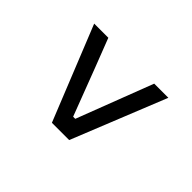

<svg xmlns="http://www.w3.org/2000/svg" viewBox="-93 -753 806 806"><g transform="rotate(-45 310.0 -350.0)"><path d="M519.5 -129.9Q415 -171.9 99.6 -298.8Q99.6 -324.2 99.6 -401.4Q205.1 -443.4 519.5 -570.3Q519.5 -548.8 519.5 -486.3Q435.5 -453.1 180.7 -356.4Q180.7 -352.5 180.7 -343.8Q265.6 -311.5 519.5 -213.9Q519.5 -193.4 519.5 -129.9Z"/></g></svg>

Font: Kadena Space Grotesk
Style: Regular
Weight: 400
Designer: Florian Karsten
Version: Version 2.000